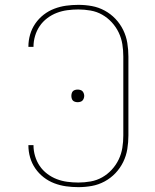

<svg xmlns="http://www.w3.org/2000/svg" viewBox="-20 -763 640 791"><path d="M303 8Q277 8 252 4.5Q227 1 203.5 -8Q180 -17 160 -32.5Q140 -48 125.5 -69Q111 -90 104 -114.5Q97 -139 97 -164V-165H118V-164Q118 -142 124.5 -120Q131 -98 143.5 -79.5Q156 -61 174.5 -47Q193 -33 214 -25Q235 -17 257.5 -14Q280 -11 303 -11Q328 -11 353.5 -15.5Q379 -20 401 -32.5Q423 -45 440.5 -64Q458 -83 469 -106Q480 -129 484 -154Q488 -179 488 -205V-530Q488 -556 484 -581Q480 -606 469 -629Q458 -652 440.5 -671Q423 -690 401 -702.5Q379 -715 353.5 -719.5Q328 -724 303 -724Q280 -724 257.5 -721Q235 -718 214 -710Q193 -702 174.5 -688Q156 -674 143.5 -655.5Q131 -637 124.5 -615Q118 -593 118 -571V-570H97V-571Q97 -596 104 -620.5Q111 -645 125.5 -666Q140 -687 160 -702.5Q180 -718 203.5 -727Q227 -736 252 -739.5Q277 -743 303 -743Q331 -743 358.5 -738Q386 -733 411 -719.5Q436 -706 455.5 -685.5Q475 -665 487.5 -639.5Q500 -614 504.5 -586Q509 -558 509 -530V-205Q509 -177 504.5 -149Q500 -121 487.5 -95.5Q475 -70 455.5 -49.5Q436 -29 411 -15.5Q386 -2 358.5 3Q331 8 303 8ZM300 -342Q295 -342 289.5 -343.5Q284 -345 280.5 -348.5Q277 -352 275.5 -357.5Q274 -363 274 -368Q274 -373 275.5 -378.5Q277 -384 280.5 -387.5Q284 -391 289.5 -392.5Q295 -394 300 -394Q305 -394 310.5 -392.5Q316 -391 319.5 -387.5Q323 -384 325 -378.5Q327 -373 327 -368Q327 -363 325 -357.5Q323 -352 319.5 -348.5Q316 -345 310.5 -343.5Q305 -342 300 -342Z"/></svg>

Font: Iosevka Thin Extended
Style: Regular
Weight: 100
Width: 7
Monospace: yes
Designer: Belleve Invis
Foundry: Belleve Invis
Version: Version 32.5.0; ttfautohint (v1.8.4)